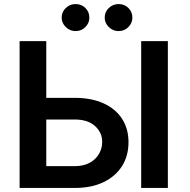

<svg xmlns="http://www.w3.org/2000/svg" viewBox="-20 -931 943 951"><path d="M164.8 -446.4H349.4Q432.9 -446.4 492.7 -419.2Q552.6 -392 584.5 -342.7Q616.5 -293.3 616.5 -226.6Q616.5 -159.4 584.5 -108.5Q552.6 -57.5 492.7 -28.8Q432.9 0 349.4 0H77.1V-727.3H209.2V-108H349.4Q393.5 -108 424 -124.6Q454.5 -141.3 470.3 -168.7Q486.2 -196 486.2 -228Q486.2 -274.1 450.8 -306.6Q415.5 -339.1 349.4 -339.1H164.8ZM811.4 -727.3V0H679.3V-727.3ZM354.4 -777Q326.3 -777 305.9 -796.9Q285.5 -816.8 285.5 -843.8Q285.5 -872.2 305.9 -891.5Q326.3 -910.9 354.4 -910.9Q383.2 -910.9 402.9 -891.5Q422.6 -872.2 422.6 -843.8Q422.6 -816.8 402.9 -796.9Q383.2 -777 354.4 -777ZM567.5 -777Q539.4 -777 519 -796.9Q498.6 -816.8 498.6 -843.8Q498.6 -872.2 519 -891.5Q539.4 -910.9 567.5 -910.9Q596.2 -910.9 615.9 -891.5Q635.7 -872.2 635.7 -843.8Q635.7 -816.8 615.9 -796.9Q596.2 -777 567.5 -777Z"/></svg>

Font: InterMG SemiBold
Style: Regular
Weight: 600
Designer: Rasmus Andersson
Foundry: rsms
Version: Version 3.019;December 26, 2023;FontCreator 15.0.0.2955 64-b